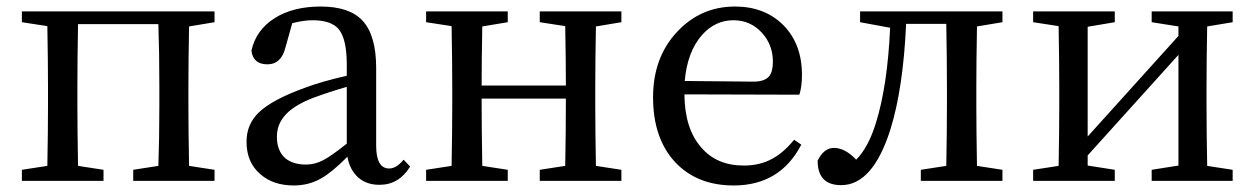

<svg xmlns="http://www.w3.org/2000/svg" viewBox="-20 -554 3842 588"><path d="M47 0V-34L125 -46Q127 -156 127 -230V-289Q127 -362 125 -474L47 -486V-519H637V-486L559 -473Q557 -363 557 -289V-230Q557 -156 559 -46L637 -34V0H388V-34L465 -46Q468 -129 468 -230V-289Q468 -396 465 -480H219Q217 -368 217 -289V-230Q217 -156 219 -46L297 -34V0Z M880 14Q817 14 778 -20Q735 -56 735 -120Q735 -173 772 -209Q813 -249 916 -286Q967 -305 1042 -322V-356Q1042 -435 1017 -465Q994 -492 937 -492Q910 -492 875 -483L854 -408Q841 -357 799 -357Q755 -357 750 -399Q764 -462 820.5 -498Q877 -534 962 -534Q1050 -534 1090 -491Q1132 -446 1132 -346V-108Q1132 -38 1172 -38Q1194 -38 1216 -65L1236 -44Q1202 12 1142 12Q1102 12 1076.5 -11Q1051 -34 1044 -74Q995 -25 964 -8Q926 14 880 14ZM917 -50Q945 -50 971 -64Q994 -76 1042 -114V-288Q990 -273 941 -255Q875 -230 849 -196Q828 -170 828 -135Q828 -93 853 -70Q877 -50 917 -50Z M1285 0V-34L1363 -46Q1365 -156 1365 -230V-289Q1365 -362 1363 -474L1285 -486V-519H1535V-486L1457 -473Q1455 -365 1455 -292H1713Q1713 -366 1711 -474L1633 -486V-519H1883V-486L1805 -473Q1803 -363 1803 -289V-230Q1803 -158 1805 -46L1883 -34V0H1633V-34L1711 -46Q1713 -154 1713 -252H1455Q1455 -156 1457 -46L1535 -34V0Z M2227 14Q2115 14 2048 -57Q1980 -130 1980 -256Q1980 -379 2055 -458Q2127 -534 2231 -534Q2321 -534 2378 -478Q2436 -420 2436 -325Q2436 -288 2428 -264L2076 -265Q2077 -159 2128 -102Q2175 -47 2258 -47Q2309 -47 2347 -69Q2380 -87 2412 -126L2434 -111Q2369 14 2227 14ZM2288 -304Q2322 -304 2336 -321Q2347 -335 2347 -365Q2347 -417 2313 -454Q2278 -492 2226 -492Q2171 -492 2131 -448Q2085 -397 2077 -306Z M2556 13Q2484 13 2484 -62Q2503 -101 2534 -101Q2568 -101 2602 -65Q2639 -102 2662 -176Q2698 -290 2706 -469L2614 -486V-519H3050V-486L2972 -473Q2970 -363 2970 -289V-230Q2970 -156 2972 -46L3050 -34V0H2800V-34L2878 -46Q2880 -156 2880 -230V-289Q2880 -369 2878 -481H2755Q2746 -283 2707 -158Q2653 13 2556 13Z M3144 0V-34L3222 -46Q3224 -156 3224 -230V-289Q3224 -362 3222 -474L3144 -486V-519H3394V-486L3311 -472V-136L3589 -444V-473L3507 -486V-519H3755V-486L3677 -473Q3675 -363 3675 -289V-230Q3675 -156 3677 -46L3755 -34V0H3507V-34L3589 -47V-386L3311 -78V-47L3394 -34V0Z"/></svg>

Font: GenRyuMin TW M
Style: Regular
Weight: 500
Version: Version 1.501;PS 1;hotconv 16.6.51;makeotf.lib2.5.65220